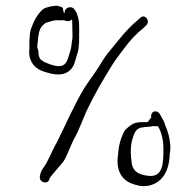

<svg xmlns="http://www.w3.org/2000/svg" viewBox="-20 -659 665 665"><path d="M151 -39C152 -46 196 -94 200 -100C214 -123 224 -154 237 -179C253 -206 266 -244 280 -275C308 -334 336 -381 368 -433C384 -458 396 -472 412 -494C430 -519 454 -544 478 -563L486 -571C502 -585 483 -611 468 -599L459 -591C417 -557 388 -516 353 -474C340 -459 323 -427 310 -409C305 -402 276 -361 272 -354C238 -298 207 -226 177 -166C159 -136 148 -101 129 -76C122 -67 120 -59 118 -47C115 -26 148 -19 151 -39ZM504 -251C500 -251 494 -236 490 -236H471C462 -236 454 -235 448 -233C435 -229 415 -213 409 -202C398 -178 390 -154 389 -121C388 -122 387 -104 387 -104C386 -64 404 -36 434 -24C450 -18 472 -11 495 -16C544 -26 567 -70 568 -128C570 -135 570 -145 570 -154C568 -181 562 -203 553 -223C551 -230 548 -240 544 -245C538 -254 534 -270 522 -273C508 -276 501 -263 504 -251ZM546 -142C546 -95 545 -44 494 -50C457 -54 436 -67 435 -107C434 -108 433 -128 433 -130C433 -148 434 -162 438 -175C444 -196 450 -217 476 -218C476 -219 495 -220 496 -220C501 -220 508 -223 516 -222H527C540 -201 546 -173 546 -142ZM82 -496 81 -480C81 -442 103 -420 132 -411C148 -406 164 -401 183 -401C208 -401 224 -414 233 -429C239 -439 243 -459 247 -471C251 -481 253 -494 253 -505C253 -505 255 -518 254 -518C254 -518 255 -585 253 -585C252 -598 248 -604 245 -616C244 -616 240 -624 239 -624C230 -642 202 -634 204 -614V-613C196 -616 202 -634 192 -635C193 -636 178 -638 179 -639C166 -640 140 -634 132 -629C120 -622 104 -599 98 -585C91 -568 83 -554 83 -531C81 -520 82 -506 82 -496ZM112 -528C116 -555 119 -567 139 -580C145 -582 167 -589 175 -589C176 -589 192 -588 193 -589C207 -591 214 -579 228 -591L230 -589L231 -540V-528C228 -513 228 -495 223 -481C215 -460 214 -430 184 -430C165 -430 146 -439 132 -445L122 -452C115 -458 113 -469 113 -482L109 -495C109 -506 112 -518 112 -528Z"/></svg>

Font: Photofail
Style: Regular
Weight: 400
Foundry: Cannot Into Space Fonts
Version: Version 0.97